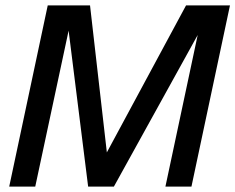

<svg xmlns="http://www.w3.org/2000/svg" viewBox="-20 -688 868 708"><path d="M14 0 156 -668H312L374 -126L666 -668H828L686 0H590L709 -559L400 0H305L233 -575L110 0Z"/></svg>

Font: Atkinson Hyperlegible
Style: Italic
Weight: 400
Italic angle: -12°
Designer: Elliott Scott, Megan Eiswerth, Linus Boman, Theodore Petrosky
Foundry: Braille Institute
Version: Version 1.006; ttfautohint (v1.8.3)